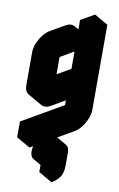

<svg xmlns="http://www.w3.org/2000/svg" viewBox="-113 -760 746 1200"><g transform="rotate(10 260.0 -160.0)"><path d="M217 -90Q182 -70 156 -85Q130 -100 130 -140V-350Q130 -377 142 -406.5Q154 -436 174 -461.5Q194 -487 217 -500L303 -550Q338 -570 364 -555Q390 -540 390 -500V-600L476 -650V-110Q476 -84 464 -54Q452 -24 432.5 1.5Q413 27 390 40L130 190V90L390 -60V-290Q390 -264 378 -234Q366 -204 346 -178.5Q326 -153 303 -140ZM217 -190 390 -290V-500L217 -400ZM303 300Q273 317 253.5 306Q234 295 234 260Q234 225 253.5 191Q273 157 303 140Q333 123 352.5 134Q372 145 372 180V260Q372 307 354.5 333.5Q337 360 303 380ZM390 -290V-60L303 -110V-340ZM476 -650 390 -600 303 -650 390 -700ZM390 -600V-500L303 -550V-650ZM390 -500V-290L303 -340V-550ZM303 300V380L217 330V250ZM390 -290 217 -190 130 -240 303 -340ZM353 134Q333 123 303 140Q273 157 253.5 191Q234 225 234 260Q234 295 253 306L167 256Q147 245 147 210Q147 175 166.5 141Q186 107 217 90Q247 73 266 84ZM390 -60 130 90 43 40 303 -110ZM130 90V190L43 140V40ZM364 -555Q338 -570 303 -550L217 -500Q194 -487 174 -461.5Q154 -436 142 -406.5Q130 -377 130 -350V-140Q130 -100 156 -85L69 -135Q43 -150 43 -190V-400Q43 -427 55 -456.5Q67 -486 87 -511.5Q107 -537 130 -550L217 -600Q251 -620 277 -605Z"/></g></svg>

Font: Nabla
Style: Regular
Weight: 400
Designer: Arthur Reinders Folmer
Foundry: Typearture
Version: Version 1.002